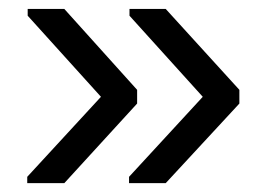

<svg xmlns="http://www.w3.org/2000/svg" viewBox="-20 -479 596 430"><path d="M516.1 -247.1 351.1 -68.8H269V-83L434.1 -262.2L270 -443.8V-459H351.1L516.1 -277.8ZM287.1 -247.1 124 -68.8H41V-83L206.1 -262.2L42 -443.8V-459H124L287.1 -277.8Z"/></svg>

Font: Libra Sans Modern
Style: Regular
Weight: 400
Foundry: Stefan Peev, Context Ltd
Version: Version 1.000